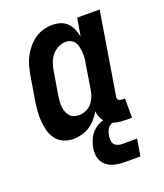

<svg xmlns="http://www.w3.org/2000/svg" viewBox="-134 -617 767 899"><g transform="rotate(-20 250.0 -168.0)"><path d="M144 8Q119 8 96.5 -1.5Q74 -11 59.5 -30Q45 -49 38.5 -72.5Q32 -96 30 -121Q28 -146 30 -171.5Q32 -197 36 -222L56 -342Q60 -365 66 -387Q72 -409 83 -430Q94 -451 110 -470Q126 -489 146 -502.5Q166 -516 188.5 -522Q211 -528 234 -528Q255 -528 274 -521.5Q293 -515 306.5 -501Q320 -487 327.5 -469Q335 -451 339 -431L354 -520H466L399 -111Q398 -107 398.5 -102Q399 -97 402 -94Q405 -91 409.5 -89.5Q414 -88 418 -88H435V8H402Q381 8 360 4Q339 0 322.5 -11Q306 -22 295.5 -40Q285 -58 284 -79Q273 -60 258 -43Q243 -26 225 -14.5Q207 -3 186 2.5Q165 8 144 8ZM207 -88Q224 -88 241 -95Q258 -102 270 -116Q282 -130 288.5 -146.5Q295 -163 298 -180L317 -300Q320 -314 321.5 -328Q323 -342 322 -356Q321 -370 318.5 -383.5Q316 -397 309.5 -408Q303 -419 291 -425.5Q279 -432 265 -432Q246 -432 227.5 -423Q209 -414 196 -398.5Q183 -383 176 -364.5Q169 -346 166 -327L146 -207Q144 -193 143 -179.5Q142 -166 143 -153.5Q144 -141 148.5 -128.5Q153 -116 161 -106.5Q169 -97 181 -92.5Q193 -88 207 -88ZM335 192Q318 192 301.5 190Q285 188 270 182.5Q255 177 242.5 167Q230 157 223 143Q216 129 214.5 112Q213 95 216 78Q220 56 230.5 34Q241 12 259.5 -3.5Q278 -19 301.5 -26Q325 -33 347 -33L342 0Q334 0 326.5 6Q319 12 315 19.5Q311 27 308.5 35.5Q306 44 305 52Q303 63 304 74Q305 85 311.5 93Q318 101 328 104.5Q338 108 349 108H424L410 192Z"/></g></svg>

Font: Iosevka Gothic
Style: Bold Italic
Weight: 700
Italic angle: -9°
Monospace: yes
Designer: Belleve Invis
Foundry: Belleve Invis
Version: Version 15.5.1; ttfautohint (v1.8.4)